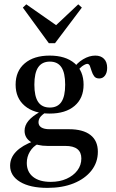

<svg xmlns="http://www.w3.org/2000/svg" viewBox="-20 -688 545 900"><path d="M202.4 192.7Q121 192.7 74.2 164.5Q27.4 136.3 27.4 88.7Q27.4 51.6 55.6 22.6Q83.9 -6.5 138.7 -26.6L158.9 -13.7Q134.7 -1.6 120.2 22.6Q105.6 46.8 105.6 75.8Q105.6 117.7 135.1 141.1Q164.5 164.5 217.7 164.5Q259.7 164.5 291.9 150Q324.2 135.5 342.7 110.9Q361.3 86.3 361.3 54.8Q361.3 25.8 342.7 10.9Q324.2 -4 286.3 -4H203.2Q153.2 -4 124.2 -23Q95.2 -41.9 95.2 -75Q95.2 -100 113.3 -121.8Q131.5 -143.5 167.7 -163.7L192.7 -159.7Q175.8 -149.2 168.1 -138.3Q160.5 -127.4 160.5 -114.5Q160.5 -99.2 173.8 -90.7Q187.1 -82.3 212.1 -82.3H303.2Q369.4 -82.3 404 -55.2Q438.7 -28.2 438.7 23.4Q438.7 73.4 408.5 111.7Q378.2 150 325.4 171.4Q272.6 192.7 202.4 192.7ZM212.9 -155.6Q138.7 -155.6 96 -191.9Q53.2 -228.2 53.2 -291.1Q53.2 -354.8 96 -391.1Q138.7 -427.4 212.9 -427.4Q287.1 -427.4 329.4 -391.5Q371.8 -355.6 371.8 -291.1Q371.8 -227.4 329.4 -191.5Q287.1 -155.6 212.9 -155.6ZM213.7 -183.9Q250 -183.9 267.7 -210.1Q285.5 -236.3 285.5 -291.1Q285.5 -346.8 267.7 -373Q250 -399.2 213.7 -399.2Q177.4 -399.2 159.3 -373Q141.1 -346.8 141.1 -291.1Q141.1 -236.3 158.9 -210.1Q176.6 -183.9 213.7 -183.9ZM445.2 -320.2Q429 -320.2 421.4 -330.6Q413.7 -341.1 409.7 -354.4Q405.6 -367.7 401.6 -378.2Q397.6 -388.7 388.7 -388.7Q383.9 -388.7 374.2 -383.5Q364.5 -378.2 354.8 -368.5Q345.2 -358.9 337.1 -345.2L324.2 -366.1Q340.3 -392.7 369.4 -410.1Q398.4 -427.4 426.6 -427.4Q452.4 -427.4 467.3 -412.5Q482.3 -397.6 482.3 -370.2Q482.3 -347.6 472.2 -333.9Q462.1 -320.2 445.2 -320.2ZM346.8 -667.7 363.7 -652.4 237.9 -485.5H208.9L87.1 -652.4L103.2 -667.7L263.7 -555.6L222.6 -550.8Z"/></svg>

Font: Playfair 5pt SemiExpanded Light Medium
Style: Regular
Weight: 500
Version: Version 2.203